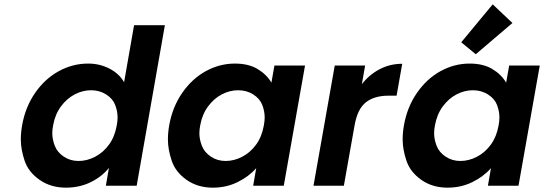

<svg xmlns="http://www.w3.org/2000/svg" viewBox="-20 -856 2508 885"><path d="M82 -279Q97 -363 142 -428Q187 -493 251 -528Q315 -563 386 -563Q440 -563 485 -539.5Q530 -516 552 -477L598 -740H740L610 0H468L482 -82Q449 -41 397.5 -16Q346 9 284 9Q214 9 162.5 -27Q111 -63 93.5 -115Q76 -167 76 -213Q76 -245 82 -279ZM518 -277Q522 -297 522 -315Q522 -343 511 -372Q500 -401 469.5 -420.5Q439 -440 400 -440Q361 -440 324.5 -421Q288 -402 261 -365.5Q234 -329 225 -279Q221 -259 221 -242Q221 -214 232.5 -184Q244 -154 274 -134Q304 -114 342 -114Q381 -114 418.5 -133.5Q456 -153 482.5 -189.5Q509 -226 518 -277Z M760 -279Q775 -363 820 -428Q865 -493 928.5 -528Q992 -563 1063 -563Q1125 -563 1167 -538Q1209 -513 1231 -475L1245 -554H1386L1288 0H1147L1161 -81Q1127 -42 1075 -16.5Q1023 9 961 9Q891 9 840 -27Q789 -63 771.5 -115Q754 -167 754 -213Q754 -245 760 -279ZM1196 -277Q1200 -297 1200 -315Q1200 -343 1189 -372Q1178 -401 1147.5 -420.5Q1117 -440 1078 -440Q1039 -440 1002.5 -421Q966 -402 939 -365.5Q912 -329 903 -279Q899 -259 899 -242Q899 -214 910.5 -184Q922 -154 952 -134Q982 -114 1020 -114Q1059 -114 1096.5 -133.5Q1134 -153 1160.5 -189.5Q1187 -226 1196 -277Z M1648 -468Q1682 -512 1730 -537Q1778 -562 1834 -562L1808 -415H1771Q1705 -415 1666 -384Q1627 -353 1614 -276L1565 0H1425L1523 -554H1663Z M2106 -661 2251 -836 2342 -750 2173 -606ZM1842 -279Q1857 -363 1902 -428Q1947 -493 2010.5 -528Q2074 -563 2145 -563Q2207 -563 2249 -538Q2291 -513 2313 -475L2327 -554H2468L2370 0H2229L2243 -81Q2209 -42 2157 -16.5Q2105 9 2043 9Q1973 9 1922 -27Q1871 -63 1853.5 -115Q1836 -167 1836 -213Q1836 -245 1842 -279ZM2278 -277Q2282 -297 2282 -315Q2282 -343 2271 -372Q2260 -401 2229.5 -420.5Q2199 -440 2160 -440Q2121 -440 2084.5 -421Q2048 -402 2021 -365.5Q1994 -329 1985 -279Q1981 -259 1981 -242Q1981 -214 1992.5 -184Q2004 -154 2034 -134Q2064 -114 2102 -114Q2141 -114 2178.5 -133.5Q2216 -153 2242.5 -189.5Q2269 -226 2278 -277Z"/></svg>

Font: Fz Poppins SemBd
Style: Italic
Weight: 600
Italic angle: -10°
Designer: Ninad Kale (Devanagari), Jonny Pinhorn (Latin)
Foundry: Indian Type Foundry
Version: Vit hóa bi Vntype.Com & FontZin.Com